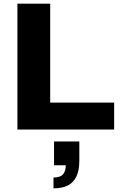

<svg xmlns="http://www.w3.org/2000/svg" viewBox="-20 -707 663 1048"><path d="M75 0V-687H254V-147H603V0ZM272 321V262Q308 262 323.5 245Q339 228 339 195H275V65H413V169Q413 224 396.5 257.5Q380 291 349 306Q318 321 272 321Z"/></svg>

Font: Archivo SemiBold ExtraBold
Style: Regular
Weight: 800
Version: Version 2.001